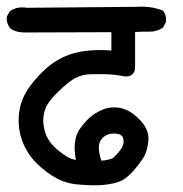

<svg xmlns="http://www.w3.org/2000/svg" viewBox="-29 -583 549 577"><path d="M209.5 -28.3Q173.3 -30.3 141.6 -46.9Q110.8 -63.5 83.5 -89.8Q55.7 -116.7 40.5 -152.8Q25.4 -189.5 27.3 -230.2Q29.3 -271 48.3 -304.2Q66.4 -336.4 104.5 -372.6Q142.6 -408.7 192.4 -422.9Q239.3 -436 305.7 -431.2V-486.3L49.8 -485.4Q36.6 -484.9 24.9 -487.5Q13.2 -490.2 3.9 -496.1L2.9 -496.6L2.4 -497.1Q-3.4 -503.9 -6.3 -512.5Q-9.3 -521 -8.8 -530.8V-531.7L-8.3 -533.2L-0.5 -547.9L0.5 -548.8L1.5 -549.8Q22.5 -564.5 51.3 -559.6L380.9 -562.5Q394.5 -563.5 407.7 -562.7Q420.9 -562 433.3 -559.3Q445.8 -556.6 458 -552.2L459.5 -551.8L460.4 -550.8Q466.3 -544.4 468.5 -536.1Q470.7 -527.8 469.7 -518.1V-516.6L469.2 -515.6L461.4 -501L460.4 -500L459.5 -499Q440.9 -487.3 418.5 -487.8Q399.9 -488.3 377 -486.8V-384.8Q377 -378.9 376.2 -374Q375.5 -369.1 373.3 -365.2Q371.1 -361.3 367.9 -358.9Q364.7 -356.4 360.8 -355Q356.9 -353.5 352.3 -353.3Q347.7 -353 342.3 -354Q314 -359.4 290.5 -359.9Q266.6 -360.4 242.2 -359.9Q219.2 -359.4 198.7 -349.1Q178.2 -338.9 145.5 -307.1Q113.8 -276.4 106 -252.4Q98.6 -229 102.1 -206.1Q105.5 -182.6 115.7 -165Q126.5 -147.5 141.6 -134.8Q148.9 -128.4 157 -122.6Q165 -116.7 172.9 -111.8Q185.1 -104.5 199.2 -102.5Q193.8 -128.9 195.8 -150.9Q198.2 -176.8 210 -194.3Q221.2 -210.9 238.3 -227.5Q247.1 -235.8 257.6 -242.4Q268.1 -249 280.3 -253.9Q292.5 -258.8 305.9 -260Q319.3 -261.2 333.5 -258.3Q343.3 -256.3 353 -251.7Q362.8 -247.1 372.1 -240Q381.3 -232.9 391.1 -223.1Q419.9 -193.4 417 -160.6Q414.1 -128.9 402.8 -110.8Q392.6 -93.3 371.6 -69.3Q367.2 -64.5 363 -60.3Q358.9 -56.2 354.7 -52.7Q350.6 -49.3 346.7 -46.4Q342.8 -43.5 338.6 -41.3Q334.5 -39.1 330.1 -37.6Q320.3 -33.7 308.3 -31.2Q296.4 -28.8 282.2 -27.3Q253.9 -24.4 209.5 -28.3ZM311 -108.4Q320.8 -117.7 327.1 -125.2Q333.5 -132.8 337.9 -140.1Q341.3 -147 342.3 -153.6Q343.3 -160.2 340.8 -168Q337.4 -180.7 316.4 -181.6Q293.5 -182.6 280 -169.2Q266.6 -155.8 268.1 -135.7Q269.5 -116.2 275.9 -100.1Q299.3 -102.1 311 -108.4Z"/></svg>

Font: NaikaiFont
Style: SemiBold
Weight: 600
Version: Version 1.89